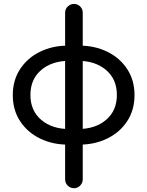

<svg xmlns="http://www.w3.org/2000/svg" viewBox="-20 -739 759 989"><path d="M45.9 -249Q45.9 -326.2 84 -383.8Q122.1 -441.4 186.5 -472.7Q251 -503.9 328.1 -503.9H390.6Q467.8 -503.9 532.2 -472.7Q596.7 -441.4 634.8 -383.8Q672.9 -326.2 672.9 -249Q672.9 -171.9 634.8 -114.3Q596.7 -56.6 532.2 -25.4Q467.8 5.9 390.6 5.9H328.1Q251 5.9 186.5 -25.4Q122.1 -56.6 84 -114.3Q45.9 -171.9 45.9 -249ZM315.4 184.6V-673.8Q315.4 -692.4 329.1 -705.6Q342.8 -718.8 361.3 -718.8Q379.9 -718.8 393.1 -705.6Q406.2 -692.4 406.2 -673.8V184.6Q406.2 203.1 393.1 216.8Q379.9 230.5 361.3 230.5Q342.8 230.5 329.1 217.3Q315.4 204.1 315.4 184.6ZM582 -250Q582 -331.1 526.4 -378.4Q470.7 -425.8 380.9 -425.8H337.9Q248 -425.8 192.4 -378.4Q136.7 -331.1 136.7 -250Q136.7 -168.9 192.4 -121.6Q248 -74.2 337.9 -74.2H380.9Q470.7 -74.2 526.4 -121.6Q582 -168.9 582 -250Z"/></svg>

Font: jf-openhuninn-2.1
Style: Regular
Weight: 400
Designer: [Kosugi Maru]
Designed by MOTOYA      

[Varela Round]
Joe Prince (Latin component); Avraham Cornfeld (Hebrew component)
Foundry: justfont Co., Ltd.
Version: 2.1